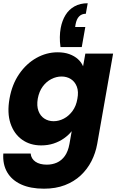

<svg xmlns="http://www.w3.org/2000/svg" viewBox="-32 -888 731 1183"><path d="M471.8 -598.1H340.8Q336.2 -629.8 336.7 -659.5Q337.1 -689.3 342.2 -716.1Q350.7 -761.2 371.7 -795.4Q392.6 -829.5 427 -848.7Q461.4 -868 508.4 -868L496.8 -803.2Q471.8 -803.2 455.7 -787.1Q439.5 -771 433.5 -737.2L431 -721.5H493.6ZM322.9 -565.8Q364.2 -565.8 395.5 -554.4Q426.8 -542.9 448.1 -523.7Q469.5 -504.5 479.9 -479.5L493.9 -557.9H664.9L566.9 -1Q556.9 55 531.5 104.8Q506 154.7 465.3 192.8Q424.5 230.9 367.8 252.8Q311.2 274.6 238.8 274.6Q155.7 274.6 98 248.2Q40.4 221.8 12.1 173Q-16.1 124.3 -11.6 58H156.9Q159.8 89.9 186.2 108.2Q212.5 126.5 256.8 126.5Q289.7 126.5 318.2 114.1Q346.6 101.6 367.1 73.6Q387.5 45.5 395.9 -1L409.8 -79.8Q390.4 -55.3 362 -35.4Q333.7 -15.4 298.4 -3.7Q263.1 7.9 221.8 7.9Q153.5 7.9 103.9 -27.5Q54.4 -62.9 32.7 -127.4Q11.1 -191.9 26.6 -280.1Q42.1 -368.3 86.3 -432.3Q130.4 -496.3 192.5 -531.1Q254.6 -565.8 322.9 -565.8ZM444.8 -279.2Q453.2 -323.4 441.5 -354Q429.7 -384.7 404.7 -400.7Q379.7 -416.6 347.3 -416.6Q315.3 -416.6 284.5 -400.9Q253.6 -385.2 231.3 -355Q209 -324.8 200.7 -280.1Q193.3 -235.9 204.8 -204.8Q216.3 -173.6 241.3 -157.4Q266.2 -141.2 298.2 -141.2Q330.6 -141.2 361.3 -157.2Q391.9 -173.2 414.7 -204.1Q437.5 -235 444.8 -279.2Z"/></svg>

Font: Poppins Variable
Style: Italic
Weight: 100
Italic angle: -10°
Designer: Jonny Pinhorn
Foundry: Indian Type Foundry
Version: Version 6.000